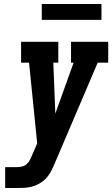

<svg xmlns="http://www.w3.org/2000/svg" viewBox="-20 -945 564 965"><path d="M6 0V-105H64Q77 -105 90.5 -108Q104 -111 114.5 -120.5Q125 -130 131 -142.5Q137 -155 142 -167L167 -224L126 -630H86V-735H273V-630H248L258 -374L350 -630H337V-735H524V-630H471L256 -126Q247 -104 235.5 -82.5Q224 -61 207 -44Q192 -30 174.5 -20.5Q157 -11 138.5 -6.5Q120 -2 101.5 -1Q83 0 64 0ZM190 -845V-925H490V-845Z"/></svg>

Font: Iosevka Slab Extrabold Oblique
Style: Regular
Weight: 800
Italic angle: -9°
Monospace: yes
Designer: Belleve Invis
Foundry: Belleve Invis
Version: Version 11.1.1; ttfautohint (v1.8.3)